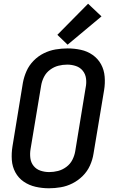

<svg xmlns="http://www.w3.org/2000/svg" viewBox="-20 -1003 616 1031"><path d="M243 8Q274 8 306.5 2.5Q339 -3 369.5 -18.5Q400 -34 424.5 -58.5Q449 -83 463 -114Q477 -145 482 -177L539 -519Q545 -555 542 -591.5Q539 -628 522.5 -658Q506 -688 477.5 -708Q449 -728 414 -735.5Q379 -743 343 -743Q311 -743 278.5 -737.5Q246 -732 215.5 -717Q185 -702 160.5 -677Q136 -652 122.5 -621.5Q109 -591 103 -559L47 -217Q41 -180 43.5 -144Q46 -108 62.5 -77.5Q79 -47 107.5 -27.5Q136 -8 171 0Q206 8 243 8ZM244 -79Q220 -79 197.5 -86.5Q175 -94 160.5 -112Q146 -130 143 -154Q140 -178 144 -202L201 -544Q205 -568 216.5 -590.5Q228 -613 249 -628.5Q270 -644 293.5 -650Q317 -656 341 -656Q365 -656 387.5 -648.5Q410 -641 424.5 -623Q439 -605 442 -581Q445 -557 440 -533L384 -191Q380 -167 368.5 -144.5Q357 -122 336 -106.5Q315 -91 291.5 -85Q268 -79 244 -79ZM343 -763 525 -915 453 -983 288 -816Z"/></svg>

Font: Iosevka Sparkle Medium
Style: Italic
Weight: 500
Italic angle: -9°
Designer: Belleve Invis
Foundry: Belleve Invis
Version: Version 4.5.0; ttfautohint (v1.8.3)